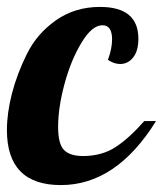

<svg xmlns="http://www.w3.org/2000/svg" viewBox="-33 -529 471 555"><path d="M279 -356Q291 -389 291 -415Q291 -456 263 -456Q233 -456 202.5 -405.5Q172 -355 153.5 -286.5Q135 -218 135 -162Q135 -113 152 -95.5Q169 -78 207 -78Q261 -78 300.5 -103.5Q340 -129 384 -179H418Q303 6 143 6Q-13 6 -13 -153Q-13 -202 1.5 -258.5Q16 -315 45 -373.5Q74 -432 129 -470.5Q184 -509 256 -509Q367 -509 367 -417Q367 -382 352 -363Q337 -344 314 -344Q297 -344 279 -356Z"/></svg>

Font: Lobster 1.4
Style: Regular
Weight: 400
Designer: Pablo Impallari
Foundry: Pablo Impallari. www.impallari.com
Version: Version 1.4